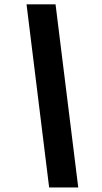

<svg xmlns="http://www.w3.org/2000/svg" viewBox="-20 -747 465 877"><path d="M101.2 -727.3 204.5 109.4H337.4L233.7 -727.3Z"/></svg>

Font: TID UI
Style: Bold Italic
Weight: 700
Italic angle: -9.39999°
Designer: The TID Project Authors
Foundry: Bakken & Bæck
Version: Version 1.001;hotconv 1.0.109;makeotfexe 2.5.65596